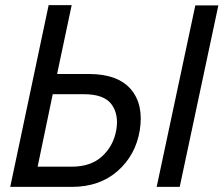

<svg xmlns="http://www.w3.org/2000/svg" viewBox="-20 -730 873 750"><path d="M20 0 170 -710H260L203 -441H326Q440 -441 491 -381.5Q542 -322 526 -221Q510 -124 439.5 -62Q369 0 261 0ZM743 -709H833L682 0H592ZM127 -79H261Q335 -79 379 -119.5Q423 -160 434 -221Q445 -282 416 -322Q387 -362 308 -362H186Z"/></svg>

Font: Raleway-v4020 Medium
Style: Italic
Weight: 500
Italic angle: -12°
Designer: Matt McInerney, Pablo Impallari, Rodrigo Fuenzalida
Foundry: Matt McInerney, Pablo Impallari, Rodrigo Fuenzalida
Version: Version 4.020;PS 004.020;hotconv 1.0.88;makeotf.lib2.5.64775